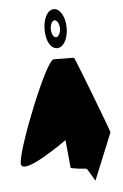

<svg xmlns="http://www.w3.org/2000/svg" viewBox="-55 -825 551 857"><g transform="rotate(-5 221.0 -397.0)"><path d="M12 -113C12 -49 220 -199 220 -199L232 -75C233 -69 296 -64 301 -64C307 -64 338 -2 338 -8L423 -216C423 -224 293 -562 290 -562C290 -562 233 -563 199 -563C165 -563 12 -178 12 -113ZM170 -698C170 -648 190 -611 219 -611C247 -611 269 -648 269 -698C269 -748 246 -786 219 -786C191 -786 170 -748 170 -698ZM198 -698C198 -719 207 -736 218 -736C229 -736 239 -719 239 -698C239 -677 229 -660 218 -660C207 -660 198 -677 198 -698Z"/></g></svg>

Font: Ampere
Style: SCUltCnd
Weight: 400
Version: Version 1